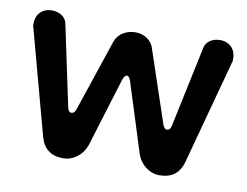

<svg xmlns="http://www.w3.org/2000/svg" viewBox="-60 -554 840 652"><g transform="rotate(10 360.0 -228.0)"><path d="M194 16C230 16 261 -10 272 -43L344 -277C348 -291 353 -298 360 -298C365 -298 370 -291 374 -277L448 -43C459 -10 490 16 526 16C568 16 594 -4 605 -43L702 -402C705 -407 704 -415 704 -419C704 -450 682 -472 650 -472C626 -472 603 -460 598 -437L539 -158C537 -147 532 -141 525 -141C518 -141 512 -147 509 -158L426 -405C417 -434 389 -448 362 -448C334 -448 305 -434 294 -405L211 -158C208 -147 202 -141 195 -141C188 -141 183 -147 181 -158L122 -437C117 -460 94 -472 70 -472C38 -472 16 -450 16 -419C16 -415 15 -407 18 -402L115 -43C126 -4 152 16 194 16Z"/></g></svg>

Font: Dongle
Style: Regular
Weight: 400
Designer: Yanghee Ryu
Foundry: Yanghee Ryu
Version: Version 2.000